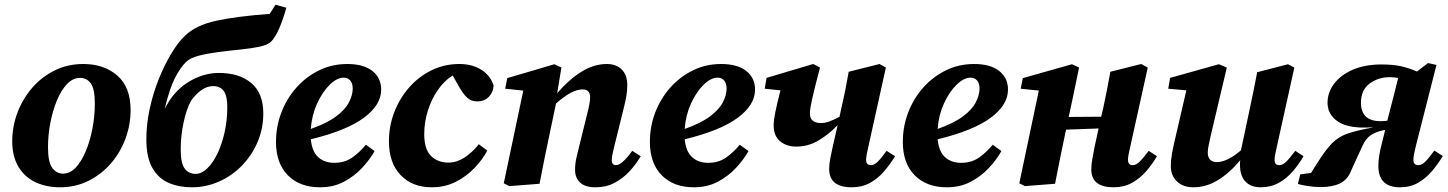

<svg xmlns="http://www.w3.org/2000/svg" viewBox="-20 -781 6155 816"><path d="M235 15Q177 15 131 -6.5Q85 -28 58.5 -72Q32 -116 32 -181Q32 -244 54.5 -303Q77 -362 117.5 -408.5Q158 -455 213 -482Q268 -509 334 -509Q422 -509 478.5 -460Q535 -411 535 -313Q535 -250 513 -191Q491 -132 450.5 -85.5Q410 -39 355 -12Q300 15 235 15ZM248 -43Q278 -43 302.5 -69.5Q327 -96 345 -139.5Q363 -183 373 -235.5Q383 -288 383 -341Q383 -403 366 -426.5Q349 -450 320 -450Q290 -450 265 -424Q240 -398 222 -354.5Q204 -311 194 -259Q184 -207 184 -155Q184 -92 202 -67.5Q220 -43 248 -43Z M795 15Q741 15 697.5 -3.5Q654 -22 628 -66.5Q602 -111 602 -189Q602 -254 616.5 -320Q631 -386 655 -445.5Q679 -505 707.5 -552.5Q736 -600 764 -627Q811 -674 900 -693Q989 -712 1126 -722L1151 -761L1197 -748Q1183 -698 1166.5 -660Q1150 -622 1132 -604Q1118 -590 1082.5 -582.5Q1047 -575 1001.5 -570.5Q956 -566 909.5 -560Q863 -554 825.5 -544.5Q788 -535 770 -517Q745 -492 722.5 -447.5Q700 -403 680 -318Q717 -393 780 -432Q843 -471 910 -471Q997 -471 1048 -428Q1099 -385 1099 -299Q1099 -234 1074.5 -177Q1050 -120 1008 -77Q966 -34 911 -9.5Q856 15 795 15ZM812 -42Q836 -42 860 -64.5Q884 -87 903.5 -127Q923 -167 934.5 -218.5Q946 -270 946 -327Q946 -373 931 -394Q916 -415 886 -415Q860 -415 836.5 -398.5Q813 -382 792 -353Q772 -316 760 -259.5Q748 -203 748 -146Q748 -87 765 -64.5Q782 -42 812 -42Z M1441 -451Q1412 -451 1381 -420.5Q1350 -390 1327.5 -340.5Q1305 -291 1301 -233Q1369 -257 1408 -286Q1447 -315 1463 -346Q1479 -377 1479 -404Q1479 -427 1468.5 -439Q1458 -451 1441 -451ZM1340 15Q1254 15 1203.5 -36Q1153 -87 1153 -178Q1153 -244 1176 -303.5Q1199 -363 1240 -409Q1281 -455 1336 -482Q1391 -509 1456 -509Q1525 -509 1562.5 -479.5Q1600 -450 1600 -400Q1600 -335 1526.5 -280.5Q1453 -226 1301 -189Q1306 -137 1332.5 -113Q1359 -89 1401 -89Q1445 -89 1477 -111.5Q1509 -134 1535 -166L1572 -139Q1552 -103 1519 -67.5Q1486 -32 1441.5 -8.5Q1397 15 1340 15Z M1815 15Q1732 15 1682.5 -37Q1633 -89 1633 -180Q1633 -246 1656 -305Q1679 -364 1719.5 -410Q1760 -456 1814.5 -482.5Q1869 -509 1932 -509Q1988 -509 2026.5 -484Q2065 -459 2078 -417Q2076 -389 2057.5 -369.5Q2039 -350 2008 -350Q1983 -350 1966 -365.5Q1949 -381 1933 -409L1904 -460Q1869 -439 1841.5 -399.5Q1814 -360 1798.5 -311Q1783 -262 1783 -211Q1783 -147 1811.5 -118.5Q1840 -90 1886 -90Q1921 -90 1953.5 -111Q1986 -132 2015 -168L2051 -141Q2031 -103 1996.5 -67Q1962 -31 1916.5 -8Q1871 15 1815 15Z M2511 15Q2467 15 2445.5 -5Q2424 -25 2424 -59Q2424 -84 2429.5 -109Q2435 -134 2441 -157L2475 -295Q2481 -318 2484.5 -336.5Q2488 -355 2488 -368Q2488 -401 2456 -401Q2410 -401 2343 -341L2318 -222Q2306 -167 2295 -111.5Q2284 -56 2273 0L2145 10L2121 -2L2204 -396L2127 -404L2136 -449L2336 -508L2366 -494L2348 -385Q2398 -443 2451 -476Q2504 -509 2559 -509Q2599 -509 2622.5 -485.5Q2646 -462 2646 -419Q2646 -396 2642 -372.5Q2638 -349 2632 -326L2589 -152Q2585 -136 2582.5 -123Q2580 -110 2580 -101Q2580 -79 2598 -79Q2623 -79 2667 -140L2703 -117Q2684 -84 2656 -53.5Q2628 -23 2592 -4Q2556 15 2511 15Z M3030 -451Q3001 -451 2970 -420.5Q2939 -390 2916.5 -340.5Q2894 -291 2890 -233Q2958 -257 2997 -286Q3036 -315 3052 -346Q3068 -377 3068 -404Q3068 -427 3057.5 -439Q3047 -451 3030 -451ZM2929 15Q2843 15 2792.5 -36Q2742 -87 2742 -178Q2742 -244 2765 -303.5Q2788 -363 2829 -409Q2870 -455 2925 -482Q2980 -509 3045 -509Q3114 -509 3151.5 -479.5Q3189 -450 3189 -400Q3189 -335 3115.5 -280.5Q3042 -226 2890 -189Q2895 -137 2921.5 -113Q2948 -89 2990 -89Q3034 -89 3066 -111.5Q3098 -134 3124 -166L3161 -139Q3141 -103 3108 -67.5Q3075 -32 3030.5 -8.5Q2986 15 2929 15Z M3600 15Q3504 15 3504 -63Q3504 -85 3509 -109.5Q3514 -134 3519 -157L3540 -249Q3500 -208 3457 -183Q3414 -158 3364 -158Q3322 -158 3295 -181Q3268 -204 3268 -248Q3268 -269 3275 -304Q3282 -339 3297 -397L3230 -404L3238 -450L3436 -509L3465 -494Q3441 -403 3431.5 -360Q3422 -317 3422 -299Q3422 -258 3470 -258Q3486 -258 3505.5 -265Q3525 -272 3548 -285L3556 -323Q3565 -361 3572.5 -398.5Q3580 -436 3587 -476L3718 -509L3745 -494L3670 -155Q3666 -139 3663.5 -125Q3661 -111 3661 -102Q3661 -79 3681 -79Q3695 -79 3710 -93.5Q3725 -108 3748 -140L3784 -117Q3764 -84 3738 -53.5Q3712 -23 3678 -4Q3644 15 3600 15Z M4105 -451Q4076 -451 4045 -420.5Q4014 -390 3991.5 -340.5Q3969 -291 3965 -233Q4033 -257 4072 -286Q4111 -315 4127 -346Q4143 -377 4143 -404Q4143 -427 4132.5 -439Q4122 -451 4105 -451ZM4004 15Q3918 15 3867.5 -36Q3817 -87 3817 -178Q3817 -244 3840 -303.5Q3863 -363 3904 -409Q3945 -455 4000 -482Q4055 -509 4120 -509Q4189 -509 4226.5 -479.5Q4264 -450 4264 -400Q4264 -335 4190.5 -280.5Q4117 -226 3965 -189Q3970 -137 3996.5 -113Q4023 -89 4065 -89Q4109 -89 4141 -111.5Q4173 -134 4199 -166L4236 -139Q4216 -103 4183 -67.5Q4150 -32 4105.5 -8.5Q4061 15 4004 15Z M4713 15Q4618 15 4618 -61Q4618 -84 4623 -109Q4628 -134 4632 -157L4649 -235L4511 -230L4509 -222Q4497 -167 4486 -111.5Q4475 -56 4464 0L4336 10L4312 -2L4395 -396L4318 -404L4327 -449L4536 -508L4566 -494L4540 -368L4522 -284L4660 -285L4669 -323Q4677 -361 4684.5 -398.5Q4692 -436 4699 -476L4830 -509L4858 -494L4783 -155Q4779 -139 4776.5 -125Q4774 -111 4774 -102Q4774 -79 4794 -79Q4808 -79 4823 -93.5Q4838 -108 4862 -140L4897 -117Q4878 -84 4851.5 -53.5Q4825 -23 4791 -4Q4757 15 4713 15Z M5338 15Q5296 15 5273 -9.5Q5250 -34 5250 -80Q5250 -85 5250 -90Q5250 -95 5251 -100Q5205 -45 5155.5 -15Q5106 15 5052 15Q5008 15 4982 -10Q4956 -35 4956 -75Q4956 -100 4960.5 -126Q4965 -152 4971 -177L5022 -397L4945 -404L4953 -450L5160 -508L5194 -494L5125 -202Q5121 -181 5117 -164Q5113 -147 5113 -133Q5113 -112 5123.5 -102Q5134 -92 5151 -92Q5195 -92 5254 -142L5292 -321Q5300 -360 5308 -397.5Q5316 -435 5323 -474L5454 -508L5481 -494L5406 -155Q5402 -139 5399.5 -125Q5397 -111 5397 -101Q5397 -79 5417 -79Q5431 -79 5446 -93.5Q5461 -108 5485 -140L5520 -117Q5501 -84 5475 -53.5Q5449 -23 5415 -4Q5381 15 5338 15Z M5764 -343Q5764 -307 5784 -286.5Q5804 -266 5848 -266Q5856 -266 5862.5 -266.5Q5869 -267 5876 -268L5888 -315Q5897 -349 5905.5 -382.5Q5914 -416 5922 -449Q5909 -453 5886 -453Q5838 -453 5801 -426Q5764 -399 5764 -343ZM5496 1 5506 -40 5552 -46Q5574 -82 5595 -113.5Q5616 -145 5641 -172Q5670 -201 5709 -214Q5748 -227 5813 -239V-240Q5714 -233 5667.5 -263.5Q5621 -294 5622 -347Q5623 -390 5651 -426.5Q5679 -463 5730 -485Q5781 -507 5851 -507Q5902 -507 5936.5 -499Q5971 -491 6002 -477L6049 -513L6085 -505L5998 -163Q5993 -143 5990 -128Q5987 -113 5987 -102Q5987 -79 6008 -79Q6022 -79 6037 -93.5Q6052 -108 6076 -141L6112 -118Q6093 -86 6067 -55Q6041 -24 6007.5 -4.5Q5974 15 5930 15Q5838 15 5838 -76Q5838 -118 5854 -176L5867 -229L5857 -227Q5825 -220 5804.5 -205.5Q5784 -191 5771 -162Q5759 -136 5746.5 -109Q5734 -82 5722 -55Q5707 -17 5675 -1.5Q5643 14 5593 14Q5565 14 5537.5 9.5Q5510 5 5496 1Z"/></svg>

Font: Source Serif 4 SmText
Style: Bold Italic
Weight: 700
Italic angle: -12°
Designer: Frank Grießhammer
Foundry: Adobe
Version: Version 4.005;hotconv 1.1.0;makeotfexe 2.6.0